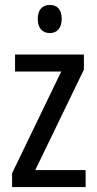

<svg xmlns="http://www.w3.org/2000/svg" viewBox="-20 -758 393 778"><path d="M182 -738C152 -738 133 -719 133 -681C133 -644 152 -624 182 -624C211 -624 230 -644 230 -681C230 -719 212 -738 182 -738ZM327 0V-69H123L320 -476V-537H41V-468H228L29 -56V0Z"/></svg>

Font: Noto Sans Lao Looped Condensed
Style: Regular
Weight: 400
Width: 3
Designer: Mark Frömberg, Ben Mitchell
Foundry: The Fontpad Ltd
Version: Version 1.002